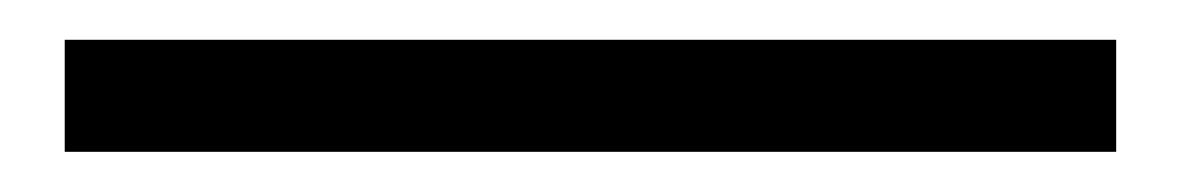

<svg xmlns="http://www.w3.org/2000/svg" viewBox="-20 61 597 97"><path d="M12.7 137.7V81.1H543.9V137.7Z"/></svg>

Font: Gen Shin Gothic Normal
Style: Regular
Weight: 300
Designer: [Source Han Sans]
Ryoko NISHIZUKA  (kana & ideographs); Paul D. Hunt (Latin, Greek & Cyrillic); Wenlong ZHANG  (bopomofo
Version: Version 1.002.20150607